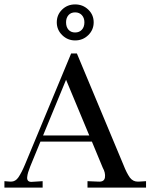

<svg xmlns="http://www.w3.org/2000/svg" viewBox="-40 -849 681 869"><path d="M300 -666Q266 -666 241.5 -690Q217 -714 217 -748Q217 -782 241 -805.5Q265 -829 300 -829Q335 -829 359.5 -805.5Q384 -782 384 -748Q384 -714 359.5 -690Q335 -666 300 -666ZM259 -748Q259 -727 270 -714.5Q281 -702 300 -702Q319 -702 330.5 -714.5Q342 -727 342 -748Q342 -768 330.5 -780.5Q319 -793 300 -793Q281 -793 270 -780.5Q259 -768 259 -748ZM588 -27 621 -29V0H356V-29L405 -27Q432 -25 435 -46Q438 -67 425 -90L376 -208H143L97 -96Q91 -81 87.5 -69.5Q84 -58 83 -47Q82 -36 87.5 -30.5Q93 -25 105 -26L153 -29V0H-20V-29L6 -27H10Q30 -27 43 -46Q58 -68 73 -104L282 -607H308L519 -102Q533 -66 548 -45Q562 -27 583 -27ZM155 -236H364L259 -488Z"/></svg>

Font: Unna
Style: Regular
Weight: 400
Designer: Jorge de Buen U.
Foundry: Omnibus-Type
Version: Version 2.006;PS 002.006;hotconv 1.0.70;makeotf.lib2.5.58329